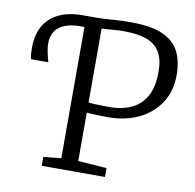

<svg xmlns="http://www.w3.org/2000/svg" viewBox="-82 -834 933 918"><g transform="rotate(10 384.0 -375.0)"><path d="M179.5 0V-43L265.5 -52V-714.5L254 -729.5L265.5 -743H306.5Q339.5 -743 362.2 -744.8Q385 -746.5 411.5 -748.2Q438 -750 481.5 -750Q579.5 -750 635.8 -725Q692 -700 715.8 -653Q739.5 -606 739.5 -540Q739.5 -459 701 -401.8Q662.5 -344.5 597.8 -314.2Q533 -284 453.5 -284Q434 -284 411 -284.5Q388 -285 370 -286Q352 -287 347.5 -288V-53L486.5 -43V0ZM455.5 -333Q506 -333 550.8 -351.8Q595.5 -370.5 623.5 -415.5Q651.5 -460.5 651.5 -540Q651.5 -599.5 630.2 -635Q609 -670.5 565.8 -686.2Q522.5 -702 456.5 -702Q432.5 -702 413 -700.5Q393.5 -699 377.5 -697.5Q361.5 -696 347.5 -696V-337Q362 -335 390 -334Q418 -333 455.5 -333ZM41 -493Q38.5 -499.5 37 -514.5Q35.5 -529.5 35.5 -553.5Q35.5 -590 47 -624.8Q58.5 -659.5 84.8 -687Q111 -714.5 155.8 -729.8Q200.5 -745 267 -743L277 -715L267 -689Q211.5 -691.5 176.2 -679.2Q141 -667 124.5 -641.8Q108 -616.5 108 -579Q108 -568 112.2 -544.5Q116.5 -521 124.5 -493Z"/></g></svg>

Font: Merriweather Light
Style: Regular
Weight: 300
Version: Version 2.100